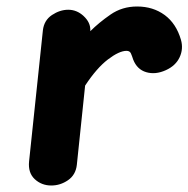

<svg xmlns="http://www.w3.org/2000/svg" viewBox="-20 -571 580 591"><path d="M138 0Q108 0 87 -19.5Q66 -39 69.5 -74L112 -477.5Q115.5 -508.5 140 -524.8Q164.5 -541 190 -541Q216.5 -541 237.2 -521.8Q258 -502.5 258 -479.5V-475Q284.5 -501.5 320.2 -526.2Q356 -551 402 -551Q451 -551 486.8 -524.8Q522.5 -498.5 537 -448.5Q545 -420.5 532.8 -394.5Q520.5 -368.5 490.5 -355Q458.5 -340.5 430.2 -348.8Q402 -357 390 -387.5Q386.5 -398.5 383 -406.5Q379.5 -414.5 369.5 -414.5Q347 -414.5 312.2 -388Q277.5 -361.5 242 -307.5L216.5 -63.5Q213 -32.5 189.2 -16.2Q165.5 0 138 0Z"/></svg>

Font: Edu NSW ACT Hand Pre
Style: Regular
Weight: 400
Designer: Tina and Corey Anderson, Eben Sorkin, Mirko Velimirovic
Foundry: Sorkin Type Co.
Version: Version 2.000